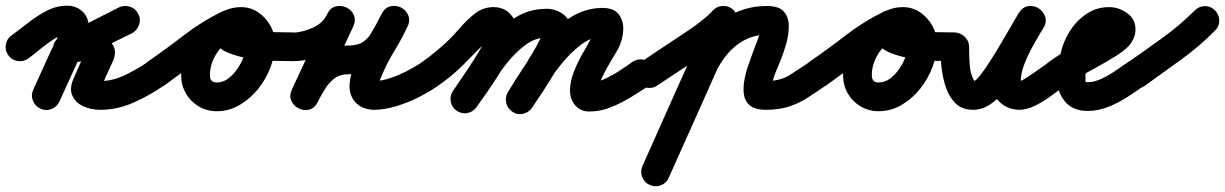

<svg xmlns="http://www.w3.org/2000/svg" viewBox="-70 -336 4307 675"><path d="M-41 -142Q-53 -159 -49.5 -179.5Q-46 -200 -29 -212Q0 -233 30.5 -257Q61 -281 95 -298.5Q129 -316 166 -316Q199 -316 220.5 -295Q242 -274 242 -241Q242 -207 227.5 -174Q213 -141 199 -111Q184 -78 169 -45Q154 -12 139 21Q139 21 139 21Q139 21 139 21Q130 40 110.5 47.5Q91 55 72 46Q53 37 45.5 17.5Q38 -2 47 -21Q62 -54 77 -87Q92 -120 107 -153Q116 -172 128.5 -196Q141 -220 141 -241Q141 -240 141 -240Q142 -228 153 -220Q157 -217 161 -216Q162 -215 164 -215Q165 -215 166 -215Q145 -215 120 -199Q95 -183 71 -163Q47 -143 29 -130Q12 -118 -8.5 -121.5Q-29 -125 -41 -142ZM348 -310Q367 -319 387 -312.5Q407 -306 416 -287Q426 -269 419 -249Q412 -229 394 -219Q342 -194 291 -168Q240 -142 189 -116Q168 -106 151 -116.5Q134 -127 127 -145Q120 -164 124.5 -183.5Q129 -203 151 -209Q172 -216 193 -219Q214 -222 236 -221Q236 -221 234 -221Q233 -221 233 -221Q261 -222 288.5 -210Q316 -198 328.5 -175Q341 -152 326 -119Q326 -119 326 -119Q326 -119 326 -119Q315 -95 304 -71Q293 -47 283 -23Q283 -23 282 -23Q282 -23 282 -23Q281 -20 281 -27Q281 -34 279 -38Q276 -43 269.5 -47.5Q263 -52 269 -51Q274 -51 283 -51Q326 -51 370.5 -72.5Q415 -94 449 -118Q449 -118 449 -118Q449 -118 449 -118Q466 -130 486.5 -126.5Q507 -123 519 -106Q531 -89 527.5 -68.5Q524 -48 507 -36Q459 -2 401 24Q343 50 283 50Q249 50 221.5 37Q194 24 183.5 -2Q173 -28 191 -65Q191 -65 191 -65Q191 -65 191 -65Q201 -89 212 -113Q223 -137 234 -161Q234 -161 234 -161Q234 -161 234 -161Q236 -164 234.5 -161.5Q233 -159 232 -155Q231 -147 232 -140Q235 -129 241 -125Q247 -121 247.5 -121Q248 -121 235 -121Q235 -121 234 -121Q232 -121 232 -121Q219 -121 206.5 -119Q194 -117 181 -113Q159 -106 142.5 -116Q126 -126 119 -142Q113 -159 118 -177.5Q123 -196 143 -206Q195 -232 246 -258Q297 -284 348 -310Q348 -310 348 -310Q348 -310 348 -310Z M436 -48Q425 -65 428.5 -86Q432 -107 449 -119Q513 -163 576.5 -212Q640 -261 710 -295Q733 -306 751 -297Q769 -288 777 -271Q785 -254 780.5 -234Q776 -214 754 -204Q716 -186 692 -149Q668 -112 668 -71Q668 -46 692 -46Q714 -46 732.5 -60Q751 -74 765.5 -95.5Q780 -117 788 -140.5Q796 -164 796 -183Q796 -189 791 -199.5Q786 -210 777 -210Q769 -210 766.5 -208Q764 -206 770 -212Q772 -214 774.5 -219Q777 -224 776 -221Q776 -221 776 -221Q776 -221 776 -221Q776 -222 776 -223Q776 -224 776 -225Q777 -232 774 -239Q773 -241 771.5 -242Q770 -243 770 -245Q770 -248 774 -244Q778 -240 781 -239Q792 -236 803 -233.5Q814 -231 825 -229Q858 -224 892 -223Q926 -222 959 -222Q980 -221 995 -206.5Q1010 -192 1009 -171Q1009 -150 994.5 -135Q980 -120 959 -121Q937 -121 898 -122Q859 -123 815.5 -129Q772 -135 736 -149Q700 -163 683 -188.5Q666 -214 680 -255Q680 -255 680 -255Q680 -255 680 -255Q691 -286 719 -298.5Q747 -311 777 -311Q811 -311 838 -292.5Q865 -274 881 -245Q897 -216 897 -183Q897 -143 881.5 -101Q866 -59 838 -24Q810 11 772.5 33Q735 55 692 55Q657 55 628.5 38Q600 21 583.5 -7.5Q567 -36 567 -71Q567 -118 585.5 -162Q604 -206 636 -241Q668 -276 711 -295Q734 -306 752 -297Q770 -288 778 -271Q786 -254 781.5 -234.5Q777 -215 755 -204Q688 -172 627.5 -125Q567 -78 507 -35Q490 -24 469 -27.5Q448 -31 436 -48Z M959 -121Q938 -120 923.5 -135Q909 -150 909 -171Q908 -192 923 -206.5Q938 -221 959 -221Q992 -222 1028.5 -238Q1065 -254 1080 -286Q1091 -309 1110.5 -313.5Q1130 -318 1147 -310Q1165 -302 1173.5 -284Q1182 -266 1172 -243Q1141 -177 1110 -111Q1079 -45 1048 21Q1037 44 1017.5 48.5Q998 53 981 44Q964 36 955 18Q946 0 957 -22Q978 -64 1004 -99Q1030 -134 1067 -155Q1104 -176 1155 -176Q1191 -176 1211 -192Q1231 -208 1244 -233.5Q1257 -259 1272 -288Q1284 -310 1303.5 -314Q1323 -318 1339 -310Q1356 -302 1364.5 -284Q1373 -266 1363 -244Q1343 -200 1318 -159.5Q1293 -119 1274 -75Q1270 -66 1266.5 -57Q1263 -48 1262 -38Q1261 -33 1261 -32Q1258 -36 1257.5 -39Q1257 -42 1253 -46Q1252 -47 1247.5 -49Q1243 -51 1245 -51Q1271 -51 1302 -61.5Q1333 -72 1363 -87.5Q1393 -103 1414 -118Q1431 -130 1451.5 -126.5Q1472 -123 1484 -106Q1496 -89 1492.5 -68.5Q1489 -48 1472 -36Q1443 -15 1403.5 5Q1364 25 1322.5 37.5Q1281 50 1245 50Q1223 50 1204 41.5Q1185 33 1172 14Q1157 -10 1159 -40Q1161 -70 1174 -103Q1187 -136 1205.5 -169Q1224 -202 1242 -232Q1260 -262 1271 -285Q1281 -308 1301 -311.5Q1321 -315 1338 -307Q1355 -298 1364 -280Q1373 -262 1362 -241Q1336 -193 1311.5 -155.5Q1287 -118 1251 -96.5Q1215 -75 1155 -75Q1125 -75 1105.5 -60Q1086 -45 1072.5 -23Q1059 -1 1047 22Q1036 45 1016.5 49.5Q997 54 980 45Q963 37 954.5 19Q946 1 956 -21Q987 -88 1018 -154Q1049 -220 1080 -286Q1091 -309 1110.5 -313.5Q1130 -318 1147 -310Q1165 -302 1173.5 -284Q1182 -266 1172 -243Q1153 -204 1119 -176.5Q1085 -149 1043 -135Q1001 -121 959 -121Q959 -121 959 -121Q959 -121 959 -121Z M1402 -48Q1390 -65 1393.5 -85.5Q1397 -106 1414 -118Q1462 -152 1503 -191Q1525 -212 1549.5 -240.5Q1574 -269 1602 -290Q1630 -311 1665 -311Q1702 -311 1725 -285.5Q1748 -260 1748 -224Q1748 -198 1732 -162Q1716 -126 1692 -87.5Q1668 -49 1644.5 -15Q1621 19 1605 41Q1605 41 1605 41Q1605 41 1605 41Q1593 58 1572.5 61.5Q1552 65 1535 53Q1518 41 1514.5 20.5Q1511 0 1523 -17Q1530 -28 1545 -49.5Q1560 -71 1577.5 -97.5Q1595 -124 1610.5 -149.5Q1626 -175 1636.5 -195Q1647 -215 1647 -224Q1647 -225 1648.5 -220.5Q1650 -216 1659 -212Q1660 -211 1663 -210.5Q1666 -210 1665 -210Q1663 -210 1658 -205.5Q1653 -201 1651 -200Q1606 -157 1565 -114.5Q1524 -72 1472 -36Q1455 -24 1434.5 -27.5Q1414 -31 1402 -48ZM1605 41Q1593 58 1572.5 61.5Q1552 65 1535 53Q1518 41 1514.5 20.5Q1511 0 1523 -17Q1552 -59 1585.5 -109Q1619 -159 1658.5 -203.5Q1698 -248 1745.5 -276.5Q1793 -305 1852 -305Q1887 -305 1913 -283.5Q1939 -262 1939 -225Q1939 -200 1923.5 -164Q1908 -128 1885 -89Q1862 -50 1839 -15Q1816 20 1801 42Q1790 59 1769.5 63.5Q1749 68 1731 56Q1714 45 1709.5 24.5Q1705 4 1717 -14Q1725 -26 1739.5 -48.5Q1754 -71 1771 -98.5Q1788 -126 1803.5 -152Q1819 -178 1828.5 -198Q1838 -218 1838 -225Q1838 -227 1838.5 -223.5Q1839 -220 1840 -218Q1843 -209 1848.5 -206.5Q1854 -204 1852 -204Q1812 -204 1776.5 -177.5Q1741 -151 1710 -111.5Q1679 -72 1652.5 -30.5Q1626 11 1605 41Q1605 41 1605 41Q1605 41 1605 41ZM1802 40Q1791 58 1771 63.5Q1751 69 1733 58Q1715 47 1710 27Q1705 7 1715 -11Q1740 -53 1773.5 -103.5Q1807 -154 1848 -200Q1889 -246 1937.5 -276Q1986 -306 2041 -308Q2086 -310 2104.5 -286.5Q2123 -263 2121 -229Q2119 -195 2103 -164Q2091 -143 2075.5 -117.5Q2060 -92 2047.5 -65.5Q2035 -39 2035 -16Q2035 -17 2035 -20Q2034 -23 2033 -26Q2027 -37 2015 -43Q2011 -44 2005.5 -44.5Q2000 -45 2002 -45Q2027 -45 2055 -58Q2083 -71 2109 -88Q2135 -105 2154 -119Q2172 -130 2192.5 -126.5Q2213 -123 2225 -106Q2236 -88 2232.5 -67.5Q2229 -47 2212 -35Q2182 -15 2147.5 6Q2113 27 2076.5 41.5Q2040 56 2002 56Q1971 56 1952.5 34.5Q1934 13 1934 -16Q1934 -50 1947.5 -84Q1961 -118 1979.5 -150Q1998 -182 2014 -212Q2018 -220 2021 -226Q2022 -230 2023 -234Q2023 -234 2023 -234Q2023 -226 2028 -219Q2032 -213 2038 -210Q2043 -207 2045 -207Q2008 -206 1971.5 -178Q1935 -150 1902.5 -109.5Q1870 -69 1844 -28Q1818 13 1802 40Q1802 40 1802 40Q1802 40 1802 40Z M2242 -36Q2225 -24 2204 -27.5Q2183 -31 2172 -48Q2160 -65 2163.5 -86Q2167 -107 2184 -118Q2226 -147 2268.5 -175Q2311 -203 2353 -231Q2375 -246 2396.5 -263Q2418 -280 2437 -299Q2451 -315 2472 -315Q2493 -315 2508 -301Q2523 -287 2523.5 -266Q2524 -245 2509 -230Q2487 -206 2461.5 -186Q2436 -166 2409 -147Q2368 -119 2325.5 -91.5Q2283 -64 2242 -36Q2242 -36 2242 -36Q2242 -36 2242 -36ZM2427 -285Q2435 -304 2455 -311.5Q2475 -319 2494 -311Q2513 -302 2520.5 -282.5Q2528 -263 2519 -244Q2460 -111 2400.5 22Q2341 155 2281 289Q2281 289 2281 289Q2281 289 2281 289Q2273 308 2253 315.5Q2233 323 2214 314Q2195 306 2187.5 286Q2180 266 2189 247Q2248 114 2307.5 -19Q2367 -152 2427 -285Q2427 -285 2427 -285Q2427 -285 2427 -285ZM2436 -59Q2429 -39 2409.5 -30.5Q2390 -22 2371 -30Q2351 -37 2342.5 -56.5Q2334 -76 2342 -95Q2362 -146 2394.5 -191Q2427 -236 2472 -267Q2542 -315 2625 -315Q2669 -315 2686 -295Q2703 -275 2703 -244.5Q2703 -214 2694 -182Q2685 -150 2675 -126Q2666 -104 2656.5 -81Q2647 -58 2644 -35Q2644 -34 2644 -32.5Q2644 -31 2643 -30Q2644 -31 2643 -33Q2642 -35 2640 -38Q2635 -46 2626 -50Q2624 -51 2623 -51Q2672 -51 2705 -71.5Q2738 -92 2776 -118Q2776 -118 2776 -118Q2776 -118 2776 -118Q2793 -130 2813.5 -126.5Q2834 -123 2846 -106Q2858 -89 2854.5 -68.5Q2851 -48 2834 -36Q2800 -12 2768.5 8Q2737 28 2702.5 39Q2668 50 2623 50Q2584 50 2566 34.5Q2548 19 2545 -6Q2542 -31 2548 -60Q2554 -89 2564 -116Q2574 -143 2581 -163Q2586 -175 2590.5 -187.5Q2595 -200 2599 -212Q2600 -216 2602 -225Q2604 -234 2604 -234Q2607 -223 2618 -217Q2621 -215 2622 -215Q2625 -214 2628 -214Q2631 -214 2625 -214Q2573 -214 2529 -184Q2497 -162 2473.5 -128.5Q2450 -95 2436 -59Q2436 -59 2436 -59Q2436 -59 2436 -59Z M2763 -48Q2752 -65 2755.5 -86Q2759 -107 2776 -119Q2840 -163 2903.5 -212Q2967 -261 3037 -295Q3060 -306 3078 -297Q3096 -288 3104 -271Q3112 -254 3107.5 -234Q3103 -214 3081 -204Q3043 -186 3019 -149Q2995 -112 2995 -71Q2995 -46 3019 -46Q3041 -46 3059.5 -60Q3078 -74 3092.5 -95.5Q3107 -117 3115 -140.5Q3123 -164 3123 -183Q3123 -189 3118 -199.5Q3113 -210 3104 -210Q3096 -210 3093.5 -208Q3091 -206 3097 -212Q3099 -214 3101.5 -219Q3104 -224 3103 -221Q3103 -221 3103 -221Q3103 -221 3103 -221Q3103 -222 3103 -223Q3103 -224 3103 -225Q3104 -232 3101 -239Q3100 -241 3098.5 -242Q3097 -243 3097 -245Q3097 -248 3101 -244Q3105 -240 3108 -239Q3119 -236 3130 -233.5Q3141 -231 3152 -229Q3185 -224 3219 -223Q3253 -222 3286 -222Q3307 -221 3322 -206.5Q3337 -192 3336 -171Q3336 -150 3321.5 -135Q3307 -120 3286 -121Q3264 -121 3225 -122Q3186 -123 3142.5 -129Q3099 -135 3063 -149Q3027 -163 3010 -188.5Q2993 -214 3007 -255Q3007 -255 3007 -255Q3007 -255 3007 -255Q3018 -286 3046 -298.5Q3074 -311 3104 -311Q3138 -311 3165 -292.5Q3192 -274 3208 -245Q3224 -216 3224 -183Q3224 -143 3208.5 -101Q3193 -59 3165 -24Q3137 11 3099.5 33Q3062 55 3019 55Q2984 55 2955.5 38Q2927 21 2910.5 -7.5Q2894 -36 2894 -71Q2894 -118 2912.5 -162Q2931 -206 2963 -241Q2995 -276 3038 -295Q3061 -306 3079 -297Q3097 -288 3105 -271Q3113 -254 3108.5 -234.5Q3104 -215 3082 -204Q3015 -172 2954.5 -125Q2894 -78 2834 -35Q2817 -24 2796 -27.5Q2775 -31 2763 -48Z M3236 -171Q3236 -192 3250.5 -206.5Q3265 -221 3286 -221Q3307 -221 3322 -206.5Q3337 -192 3337 -171Q3337 -145 3339 -109.5Q3341 -74 3356 -51Q3356 -50 3353 -50Q3350 -50 3351 -50Q3359 -50 3375 -70Q3391 -90 3410.5 -120.5Q3430 -151 3450 -185Q3470 -219 3486.5 -247.5Q3503 -276 3512 -291Q3526 -312 3545.5 -314.5Q3565 -317 3581 -307Q3597 -297 3604 -278.5Q3611 -260 3598 -238Q3584 -214 3564.5 -180Q3545 -146 3531 -110Q3517 -74 3519 -44Q3519 -44 3515 -47.5Q3511 -51 3516 -50Q3516 -50 3514 -50Q3513 -50 3513 -50Q3518 -50 3532 -58.5Q3546 -67 3562.5 -78.5Q3579 -90 3594.5 -101Q3610 -112 3619 -118Q3619 -118 3619 -118Q3619 -118 3619 -118Q3636 -130 3656.5 -126.5Q3677 -123 3689 -106Q3701 -89 3697.5 -68.5Q3694 -48 3677 -36Q3655 -21 3627.5 -0.5Q3600 20 3570 35Q3540 50 3513 50Q3513 50 3512 50Q3510 50 3510 50Q3490 49 3471.5 41Q3453 33 3439 17Q3420 -7 3417.5 -38.5Q3415 -70 3424.5 -105Q3434 -140 3449.5 -174.5Q3465 -209 3482 -239Q3499 -269 3512 -290Q3524 -311 3544 -313.5Q3564 -316 3581 -306Q3597 -296 3604 -277Q3611 -258 3598 -237Q3581 -211 3561.5 -174.5Q3542 -138 3519 -98.5Q3496 -59 3470 -25.5Q3444 8 3414 29Q3384 50 3351 50Q3312 50 3289 27Q3266 4 3254.5 -31.5Q3243 -67 3239.5 -104.5Q3236 -142 3236 -171Q3236 -171 3236 -171Q3236 -171 3236 -171Z M3675 -36Q3658 -24 3637.5 -27.5Q3617 -31 3605 -48Q3593 -65 3596.5 -85.5Q3600 -106 3617 -118Q3659 -148 3703 -172.5Q3747 -197 3792 -222Q3795 -224 3803 -229.5Q3811 -235 3817 -239Q3823 -243 3822 -240Q3821 -237 3821 -235Q3821 -233 3821 -232Q3821 -232 3821 -230Q3821 -228 3821 -224Q3823 -216 3829 -212Q3831 -210 3831 -210.5Q3831 -211 3829 -211Q3810 -211 3795 -196.5Q3780 -182 3770.5 -162.5Q3761 -143 3757 -128Q3757 -127 3757 -125Q3756 -123 3756 -123Q3752 -109 3749 -95Q3746 -81 3746 -66Q3746 -55 3746 -51Q3746 -47 3754 -47Q3777 -47 3803.5 -59.5Q3830 -72 3854 -89Q3878 -106 3896 -118Q3896 -118 3896 -118Q3896 -118 3896 -118Q3913 -130 3933.5 -126.5Q3954 -123 3966 -106Q3978 -89 3974.5 -68.5Q3971 -48 3954 -36Q3926 -16 3893.5 5Q3861 26 3825.5 40Q3790 54 3754 54Q3700 54 3672.5 19Q3645 -16 3645 -66Q3645 -89 3649 -110Q3653 -131 3660 -153Q3660 -153 3659 -151Q3659 -148 3659 -148Q3667 -188 3690.5 -225.5Q3714 -263 3749.5 -287Q3785 -311 3829 -311Q3863 -311 3892.5 -290Q3922 -269 3922 -232Q3922 -215 3915 -200Q3908 -185 3897 -173Q3880 -156 3852 -138.5Q3824 -121 3791.5 -103Q3759 -85 3728 -68Q3697 -51 3675 -36Q3675 -36 3675 -36Q3675 -36 3675 -36Z M3884 -46Q3872 -63 3875.5 -84Q3879 -105 3896 -117Q3956 -159 4017 -203Q4078 -247 4130 -299Q4130 -299 4130 -299Q4130 -299 4130 -299Q4145 -314 4165.5 -314.5Q4186 -315 4201 -300Q4216 -285 4216.5 -264.5Q4217 -244 4202 -229Q4147 -173 4082.5 -126.5Q4018 -80 3954 -34Q3937 -22 3916.5 -25.5Q3896 -29 3884 -46Z"/></svg>

Font: FRB American Cursive Ultra
Style: Bold Italic
Weight: 1000
Italic angle: -25°
Version: Version 2.0;Modular Font Editor K font №1